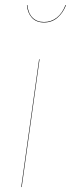

<svg xmlns="http://www.w3.org/2000/svg" viewBox="-20 -757 287 777"><path d="M88.9 -735.8 90.8 -736.8Q93.8 -704.1 111.3 -686Q128.9 -668 158.2 -668Q187.5 -668 210 -685.8Q232.4 -703.6 245.1 -736.8L247.1 -735.8Q234.9 -704.6 212.4 -685.3Q189.9 -666 158.2 -666Q126.5 -666 108.9 -685.5Q91.3 -705.1 88.9 -735.8ZM140.1 -517.1 67.9 0H65.9L138.2 -517.1Z"/></svg>

Font: Fira Sans Compressed Two
Style: Italic
Weight: 100
Width: 3
Italic angle: -8°
Designer: Carrois Corporate & Edenspiekermann AG
Foundry: Carrois Corporate GbR & Edenspiekermann AG
Version: Version 4.203;PS 004.203;hotconv 1.0.88;makeotf.lib2.5.64775